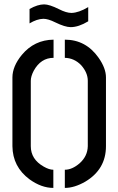

<svg xmlns="http://www.w3.org/2000/svg" viewBox="-20 -874 554 898"><path d="M118.2 -764.6V-832Q156.2 -853.5 186.5 -853.5Q210.9 -853.5 255.9 -831.1Q290 -813.5 314.5 -813.5Q348.6 -814.5 392.6 -840.8V-774.4Q347.7 -747.1 310.5 -747.1Q284.2 -747.1 238.3 -769.5Q205.1 -786.1 182.6 -786.1Q152.3 -785.2 118.2 -764.6ZM38.1 -190.4V-511.7Q38.1 -563.5 82 -617.2Q140.6 -687.5 230.5 -688.5V-603.5Q170.9 -603.5 137.7 -543Q124 -516.6 124 -496.1V-190.4Q124 -128.9 184.6 -94.7Q210 -80.1 229.5 -80.1V4.9Q173.8 4.9 118.2 -35.2Q39.1 -93.8 38.1 -190.4ZM283.2 4.9V-80.1Q317.4 -80.1 352.5 -110.4Q389.6 -143.6 390.6 -190.4V-496.1Q390.6 -534.2 359.4 -569.3Q327.1 -602.5 283.2 -603.5V-688.5Q381.8 -688.5 441.4 -603.5Q475.6 -554.7 475.6 -511.7V-190.4Q475.6 -82 378.9 -24.4Q328.1 4.9 283.2 4.9Z"/></svg>

Font: Post No Bills Colombo SemiBold
Style: Regular
Weight: 600
Designer: Kosala Senevirathne, Siva Puranthara, Lasantha Premarathna, Tharique Azeez
Foundry: Mooniak
Version: Version 1.220 ; ttfautohint (v1.6)